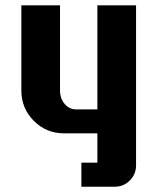

<svg xmlns="http://www.w3.org/2000/svg" viewBox="-20 -500 590 720"><path d="M490.2 120.1Q490.2 153.3 466.8 176.8Q443.4 200.2 410.2 200.2H285.2V109.9H345.2V0H220.2Q153.3 0 106.7 -46.9Q60.1 -93.8 60.1 -160.2V-480H205.1V-160.2Q205.1 -130.4 222.7 -110.1Q240.2 -89.8 265.1 -89.8H345.2V-480H490.2Z"/></svg>

Font: Laconic
Style: Bold
Weight: 700
Designer: Robby Woodard
Version: Version 1.000